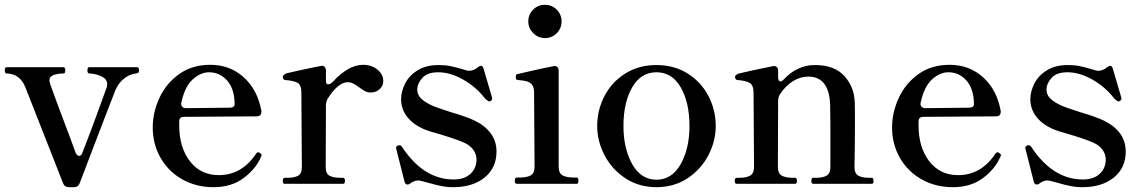

<svg xmlns="http://www.w3.org/2000/svg" viewBox="-26 -763 4733 797"><path d="M236 -2 78 -404Q54 -458 1 -458Q-6 -458 -6 -471Q-6 -484 1 -484H238Q245 -484 245 -471Q245 -458 238 -458Q214 -458 196.5 -451.5Q179 -445 179 -429Q179 -426 183 -412Q203 -355 261 -202L288 -129Q294 -116 302 -116Q312 -116 316 -129Q343 -198 372.5 -278Q402 -358 415 -395Q419 -403 419 -412Q419 -433 400 -443.5Q381 -454 357 -457Q354 -457 349 -457.5Q344 -458 341.5 -459Q339 -460 338 -463Q337 -465 337 -471Q337 -484 344 -484H544Q551 -484 551 -471Q551 -464 548.5 -461.5Q546 -459 539 -458Q514 -456 490.5 -438Q467 -420 454 -391Q438 -351 411 -280.5Q384 -210 358 -142L305 -3Q299 14 281 14H260Q242 14 236 -2Z M1060 -119Q1060 -116 1057 -111Q1036 -62 985.5 -24Q935 14 860 14Q789 14 731.5 -18Q674 -50 641 -107Q608 -164 608 -234Q608 -296 635.5 -356Q663 -416 717 -455Q771 -494 847 -494Q928 -494 985.5 -442.5Q1043 -391 1059 -303V-299Q1059 -280 1039 -280L739 -278Q718 -278 718 -260V-242Q718 -151 762.5 -93.5Q807 -36 882 -36Q978 -36 1037 -125Q1041 -131 1046 -131Q1050 -131 1054 -127Q1060 -123 1060 -119ZM727 -338 726 -332Q726 -324 731.5 -319Q737 -314 746 -314L927 -316Q948 -316 948 -331Q947 -395 916.5 -429Q886 -463 842 -463Q806 -463 773.5 -433Q741 -403 727 -338Z M1565 -427Q1565 -407 1550 -393Q1535 -379 1513 -379Q1500 -379 1489.5 -384.5Q1479 -390 1464 -401Q1437 -422 1418 -422Q1397 -422 1375.5 -403.5Q1354 -385 1334 -353Q1327 -340 1327 -327L1326 -70Q1326 -42 1342 -33.5Q1358 -25 1387 -25H1398Q1406 -25 1406 -12Q1406 0 1398 0H1155Q1148 0 1148 -12Q1148 -25 1155 -25H1167Q1196 -25 1211.5 -33.5Q1227 -42 1227 -70L1225 -379Q1225 -410 1209.5 -419Q1194 -428 1157 -431Q1148 -432 1148 -447Q1156 -457 1165 -459Q1185 -464 1210.5 -469.5Q1236 -475 1260 -480Q1287 -485 1304 -489L1310 -490Q1318 -490 1322.5 -484.5Q1327 -479 1327 -470V-427Q1327 -413 1336 -413Q1346 -413 1358 -426Q1386 -457 1418 -475.5Q1450 -494 1481 -494Q1517 -494 1541 -474Q1565 -454 1565 -427Z M1665 3Q1656 3 1653 -10L1619 -144L1618 -149Q1618 -156 1626 -159Q1628 -160 1632 -160Q1639 -160 1643 -153Q1732 -18 1857 -18Q1902 -18 1927 -41.5Q1952 -65 1952 -101Q1952 -123 1938.5 -141.5Q1925 -160 1900 -171Q1869 -185 1799 -206Q1760 -216 1731 -228Q1687 -248 1663 -279.5Q1639 -311 1639 -352Q1639 -382 1655 -415Q1671 -448 1706.5 -470.5Q1742 -493 1795 -493Q1822 -493 1844 -488.5Q1866 -484 1893 -476Q1914 -469 1920 -469Q1940 -469 1958 -484Q1966 -490 1971 -490Q1977 -490 1981 -479L2016 -360Q2017 -357 2017 -353Q2017 -347 2009 -343Q2007 -342 2003 -342Q1990 -350 1985 -357Q1949 -403 1896 -433Q1843 -463 1793 -463Q1748 -463 1727 -439.5Q1706 -416 1706 -391Q1706 -371 1720 -356Q1734 -341 1765 -326Q1782 -318 1844 -298Q1912 -278 1943 -263Q1987 -242 2011 -209.5Q2035 -177 2035 -134Q2035 -66 1985.5 -26Q1936 14 1855 14Q1829 14 1804.5 9Q1780 4 1745 -6Q1738 -8 1726.5 -11Q1715 -14 1710 -14Q1695 -14 1679 -3Q1672 3 1665 3Z M2167 -674Q2167 -703 2187 -723Q2207 -743 2236 -743Q2265 -743 2285 -723Q2305 -703 2305 -674Q2305 -645 2285 -625Q2265 -605 2236 -605Q2208 -605 2187.5 -625.5Q2167 -646 2167 -674ZM2119 0Q2111 0 2111 -13Q2111 -26 2119 -26H2130Q2160 -26 2176.5 -34.5Q2193 -43 2193 -72L2191 -378Q2191 -400 2183 -410.5Q2175 -421 2162 -425Q2149 -429 2124 -431Q2118 -431 2116.5 -434.5Q2115 -438 2115 -444Q2115 -448 2116 -451Q2117 -454 2120 -455Q2141 -460 2185 -470Q2229 -480 2270 -488L2276 -489Q2284 -489 2288.5 -483.5Q2293 -478 2293 -469V-72Q2293 -43 2310 -34.5Q2327 -26 2356 -26H2368Q2375 -26 2375 -13Q2375 0 2368 0Z M2453 -240Q2453 -306 2483 -364Q2513 -422 2569 -457.5Q2625 -493 2699 -493Q2773 -493 2829 -457.5Q2885 -422 2915 -364Q2945 -306 2945 -240Q2945 -177 2914.5 -118.5Q2884 -60 2828 -23Q2772 14 2699 14Q2626 14 2570 -23Q2514 -60 2483.5 -118.5Q2453 -177 2453 -240ZM2836 -240Q2836 -337 2800 -400Q2764 -463 2699 -463Q2634 -463 2598 -400Q2562 -337 2562 -240Q2562 -146 2598.5 -81.5Q2635 -17 2699 -17Q2763 -17 2799.5 -81.5Q2836 -146 2836 -240Z M3593 -25Q3600 -25 3600 -12Q3600 0 3593 0H3349Q3342 0 3342 -12Q3342 -25 3349 -25H3362Q3390 -25 3405.5 -34Q3421 -43 3421 -71V-251L3420 -327Q3416 -445 3329 -445Q3296 -445 3265.5 -426Q3235 -407 3211 -371Q3204 -358 3204 -345L3203 -71Q3203 -43 3219 -34Q3235 -25 3264 -25H3275Q3282 -25 3282 -12Q3282 0 3275 0H3032Q3024 0 3024 -12Q3024 -25 3032 -25H3044Q3072 -25 3088 -34Q3104 -43 3104 -71L3102 -378Q3102 -409 3086.5 -418.5Q3071 -428 3034 -431Q3025 -432 3025 -447Q3033 -456 3042 -458Q3062 -463 3087.5 -468.5Q3113 -474 3137 -479Q3164 -484 3181 -488L3187 -489Q3195 -489 3199.5 -483.5Q3204 -478 3204 -469V-442Q3204 -434 3206.5 -429.5Q3209 -425 3213 -425Q3220 -425 3228 -434Q3284 -493 3357 -493Q3437 -493 3478 -448.5Q3519 -404 3522 -341Q3523 -320 3523 -256Q3523 -176 3521 -71Q3521 -43 3536.5 -34Q3552 -25 3581 -25Z M4129 -119Q4129 -116 4126 -111Q4105 -62 4054.5 -24Q4004 14 3929 14Q3858 14 3800.5 -18Q3743 -50 3710 -107Q3677 -164 3677 -234Q3677 -296 3704.5 -356Q3732 -416 3786 -455Q3840 -494 3916 -494Q3997 -494 4054.5 -442.5Q4112 -391 4128 -303V-299Q4128 -280 4108 -280L3808 -278Q3787 -278 3787 -260V-242Q3787 -151 3831.5 -93.5Q3876 -36 3951 -36Q4047 -36 4106 -125Q4110 -131 4115 -131Q4119 -131 4123 -127Q4129 -123 4129 -119ZM3796 -338 3795 -332Q3795 -324 3800.5 -319Q3806 -314 3815 -314L3996 -316Q4017 -316 4017 -331Q4016 -395 3985.5 -429Q3955 -463 3911 -463Q3875 -463 3842.5 -433Q3810 -403 3796 -338Z M4277 3Q4268 3 4265 -10L4231 -144L4230 -149Q4230 -156 4238 -159Q4240 -160 4244 -160Q4251 -160 4255 -153Q4344 -18 4469 -18Q4514 -18 4539 -41.5Q4564 -65 4564 -101Q4564 -123 4550.5 -141.5Q4537 -160 4512 -171Q4481 -185 4411 -206Q4372 -216 4343 -228Q4299 -248 4275 -279.5Q4251 -311 4251 -352Q4251 -382 4267 -415Q4283 -448 4318.5 -470.5Q4354 -493 4407 -493Q4434 -493 4456 -488.5Q4478 -484 4505 -476Q4526 -469 4532 -469Q4552 -469 4570 -484Q4578 -490 4583 -490Q4589 -490 4593 -479L4628 -360Q4629 -357 4629 -353Q4629 -347 4621 -343Q4619 -342 4615 -342Q4602 -350 4597 -357Q4561 -403 4508 -433Q4455 -463 4405 -463Q4360 -463 4339 -439.5Q4318 -416 4318 -391Q4318 -371 4332 -356Q4346 -341 4377 -326Q4394 -318 4456 -298Q4524 -278 4555 -263Q4599 -242 4623 -209.5Q4647 -177 4647 -134Q4647 -66 4597.5 -26Q4548 14 4467 14Q4441 14 4416.5 9Q4392 4 4357 -6Q4350 -8 4338.5 -11Q4327 -14 4322 -14Q4307 -14 4291 -3Q4284 3 4277 3Z"/></svg>

Font: Shippori Mincho B1 SemiBold
Style: Regular
Weight: 600
Designer: FONTDASU
Foundry: FONTDASU / Google Inc. / but / Adobe
Version: Version 3.110; ttfautohint (v1.8.3)